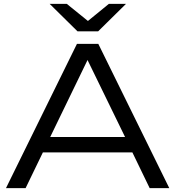

<svg xmlns="http://www.w3.org/2000/svg" viewBox="-20 -978 911 998"><path d="M380 -750 11 0H113L203 -186H668L758 0H860L491 -750ZM635 -958H546L437 -869L327 -958H238L383 -815H490ZM241 -266 435 -666 630 -266Z"/></svg>

Font: Bounded Light
Style: Regular
Weight: 300
Designer: Vlad Churkin
Version: Version 3.0